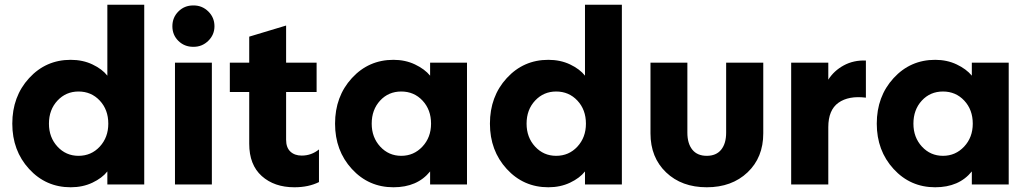

<svg xmlns="http://www.w3.org/2000/svg" viewBox="-20 -780 4351 812"><path d="M279 -527Q330 -527 371 -507.5Q412 -488 434 -460V-760H590V0H434V-55Q412 -27 371 -7.5Q330 12 279 12Q174 12 103 -65.5Q32 -143 32 -257Q32 -372 103 -449.5Q174 -527 279 -527ZM312 -393Q259 -393 223 -354.5Q187 -316 187 -257Q187 -199 223 -160Q259 -121 312 -121Q366 -121 402 -160Q438 -199 438 -257Q438 -316 402 -354.5Q366 -393 312 -393Z M799 -757Q835 -757 861 -731.5Q887 -706 887 -669Q887 -633 861 -607.5Q835 -582 799 -582H797Q760 -582 734.5 -607Q709 -632 709 -669Q709 -706 734.5 -731.5Q760 -757 797 -757ZM720 -515H876V0H720Z M1190 -189Q1190 -156 1208 -139Q1226 -122 1256 -122Q1297 -122 1329 -148V-10Q1285 12 1225 12Q1140 12 1087 -35.5Q1034 -83 1034 -172V-391H952V-515H1034V-625L1190 -672V-515H1319V-391H1190Z M1644 12Q1539 12 1468 -65.5Q1397 -143 1397 -257Q1397 -372 1468 -449.5Q1539 -527 1644 -527Q1694 -527 1735 -507.5Q1776 -488 1799 -460V-515H1955V0H1799V-55Q1745 12 1644 12ZM1803 -257Q1803 -316 1767 -354.5Q1731 -393 1677 -393Q1623 -393 1587.5 -354.5Q1552 -316 1552 -257Q1552 -199 1588 -160Q1624 -121 1677 -121Q1730 -121 1766.5 -160Q1803 -199 1803 -257Z M2299 -527Q2350 -527 2391 -507.5Q2432 -488 2454 -460V-760H2610V0H2454V-55Q2432 -27 2391 -7.5Q2350 12 2299 12Q2194 12 2123 -65.5Q2052 -143 2052 -257Q2052 -372 2123 -449.5Q2194 -527 2299 -527ZM2332 -393Q2279 -393 2243 -354.5Q2207 -316 2207 -257Q2207 -199 2243 -160Q2279 -121 2332 -121Q2386 -121 2422 -160Q2458 -199 2458 -257Q2458 -316 2422 -354.5Q2386 -393 2332 -393Z M2887 -219Q2887 -173 2908 -147Q2929 -121 2969 -121Q3009 -121 3030 -147Q3051 -173 3051 -219V-515H3208V-216Q3208 -114 3141.5 -51Q3075 12 2969 12Q2863 12 2797 -51Q2731 -114 2731 -216V-515H2887Z M3642 -524V-367Q3569 -376 3526 -345.5Q3483 -315 3483 -242V0H3326V-515H3483V-443Q3507 -481 3548.5 -503.5Q3590 -526 3642 -524Z M3935 12Q3830 12 3759 -65.5Q3688 -143 3688 -257Q3688 -372 3759 -449.5Q3830 -527 3935 -527Q3985 -527 4026 -507.5Q4067 -488 4090 -460V-515H4246V0H4090V-55Q4036 12 3935 12ZM4094 -257Q4094 -316 4058 -354.5Q4022 -393 3968 -393Q3914 -393 3878.5 -354.5Q3843 -316 3843 -257Q3843 -199 3879 -160Q3915 -121 3968 -121Q4021 -121 4057.5 -160Q4094 -199 4094 -257Z"/></svg>

Font: Freely
Style: Bold
Weight: 700
Designer: Kris Sowersby
Foundry: Klim Type Foundry
Version: Version 1.006;hotconv 1.0.113;makeotfexe 2.5.65598;200799169